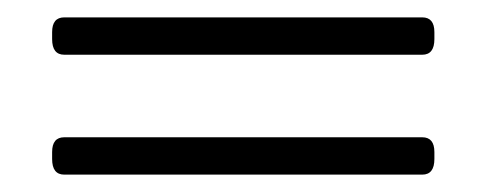

<svg xmlns="http://www.w3.org/2000/svg" viewBox="-20 -342 560 221"><path d="M54 -141Q40 -141 40 -159V-167Q40 -184 54 -184H466Q480 -184 480 -167V-159Q480 -141 466 -141ZM54 -279Q40 -279 40 -297V-305Q40 -322 54 -322H466Q480 -322 480 -305V-297Q480 -279 466 -279Z"/></svg>

Font: Asap Condensed ExtraLight
Style: Regular
Weight: 200
Width: 3
Designer: Pablo Cosgaya
Foundry: Omnibus-Type
Version: Version 3.001; ttfautohint (v1.8.4.7-5d5b)